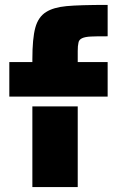

<svg xmlns="http://www.w3.org/2000/svg" viewBox="-20 -763 477 783"><path d="M18 -510H112V-521Q112 -606 124 -650Q136 -694 168 -714Q198 -733 251 -738Q304 -743 419 -743V-615Q367 -615 351 -614Q327 -613 314.5 -607Q302 -601 300 -589Q297 -577 297 -555V-510H419V-369H18ZM112 -329H297V0H112Z"/></svg>

Font: Saira Stencil
Style: Regular
Weight: 400
Designer: Hector Gatti with collaboration of the Omnibus-Type team
Foundry: Omnibus-Type
Version: Version 1.003